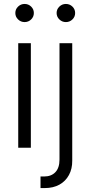

<svg xmlns="http://www.w3.org/2000/svg" viewBox="-20 -748 458 972"><path d="M72.3 0V-529.3H136.2V0ZM104.5 -636.2Q85.4 -636.2 71.5 -649.7Q57.6 -663.1 57.6 -682.1Q57.6 -701.2 71.5 -714.6Q85.4 -728 104.5 -728Q124 -728 137.7 -714.6Q151.4 -701.2 151.4 -682.1Q151.4 -663.1 137.7 -649.7Q124 -636.2 104.5 -636.2ZM281.2 -529.3H345.7V64.9Q346.2 106.4 329.1 137.9Q312 169.4 280.8 186.8Q249.5 204.1 206.5 204.1H185.1V145.5H203.1Q239.7 145.5 260.5 123.5Q281.2 101.6 281.2 60.1ZM313.5 -636.2Q294.4 -636.2 280.5 -649.7Q266.6 -663.1 266.6 -682.1Q266.6 -701.2 280.5 -714.6Q294.4 -728 313.5 -728Q333 -728 346.7 -714.6Q360.4 -701.2 360.4 -682.1Q360.4 -663.1 346.7 -649.7Q333 -636.2 313.5 -636.2Z"/></svg>

Font: Inter 24pt Light
Style: Regular
Weight: 300
Designer: Rasmus Andersson
Foundry: rsms
Version: Version 4.001;git-66647c0bb